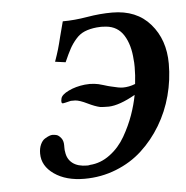

<svg xmlns="http://www.w3.org/2000/svg" viewBox="-40 -479 512 528"><g transform="rotate(-5 215.5 -214.5)"><path d="M125 -80.1Q125 -71.8 126 -68.8Q128.4 -48.3 143.1 -37.1Q157.7 -25.9 183.1 -25.9Q189 -25.9 190.9 -26.9Q220.7 -28.8 246.3 -47.9Q272 -66.9 288.6 -95.9Q305.2 -125 315.2 -153.3Q325.2 -181.6 330.1 -208Q286.1 -183.1 256.8 -182.1Q240.7 -182.1 232.9 -183.1Q219.2 -186 198.7 -196Q178.2 -206.1 166 -207H153.8Q134.3 -202.1 131.8 -202.1Q125.5 -202.1 128.9 -215.8Q131.3 -226.1 150.9 -235.6Q170.4 -245.1 195.8 -248Q210.4 -249.5 222.2 -248Q232.4 -247.1 247.1 -242.4Q261.7 -237.8 267.1 -236.8Q289.6 -231 299.8 -231Q316.9 -231 334 -237.8Q336.9 -261.7 336.9 -284.2Q336.9 -298.3 335.9 -304.2Q333.5 -345.7 316.9 -372.3Q300.3 -398.9 268.1 -401.9Q254.4 -403.3 242.2 -401.9Q222.7 -399.9 208.7 -394Q194.8 -388.2 184.1 -375.7Q173.3 -363.3 166.3 -350.3Q159.2 -337.4 148.9 -314L120.1 -317.9Q127 -337.4 130.9 -350.6Q134.8 -363.8 140.1 -385.7Q145.5 -407.7 150.9 -426.8Q183.1 -426.8 218.8 -432.9Q254.4 -439 288.1 -439Q355.5 -439 393.3 -395.3Q431.2 -351.6 431.2 -285.2Q431.2 -240.7 419.7 -197.5Q408.2 -154.3 385.7 -116.9Q363.3 -79.6 332.5 -51.3Q301.8 -22.9 260.5 -6.6Q219.2 9.8 172.9 9.8Q122.1 9.8 89.6 -12.9Q57.1 -35.6 57.1 -69.8Q57.1 -84.5 62 -95Q66.9 -105.5 74 -109.9Q81.1 -114.3 86.2 -116.2Q91.3 -118.2 95.2 -118.2Q101.6 -118.2 107.2 -116.5Q112.8 -114.7 118.9 -107.2Q125 -99.6 125 -86.9Z"/></g></svg>

Font: Common Serif Medium
Style: Italic
Weight: 500
Italic angle: -12°
Designer: Philipp H. Poll, Khaled Hosny
Foundry: Stefan Peev, Context Ltd.
Version: Version 1.026